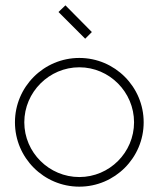

<svg xmlns="http://www.w3.org/2000/svg" viewBox="-20 -690 593 719"><path d="M299 -545 324 -570 225 -670 199 -645ZM71 -232C71 -345 164 -438 277 -438C390 -438 482 -345 482 -232C482 -119 390 -27 277 -27C164 -27 71 -119 71 -232ZM277 -473C144 -473 36 -365 36 -232C36 -99 144 9 277 9C410 9 518 -99 518 -232C518 -365 410 -473 277 -473Z"/></svg>

Font: Rawengulk
Style: Regular
Weight: 400
Version: Version 0.9